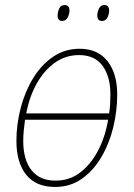

<svg xmlns="http://www.w3.org/2000/svg" viewBox="-20 -730 529 760"><path d="M198 10Q122 10 83.5 -38.5Q45 -87 45 -172Q45 -238 62 -303Q79 -368 111.5 -421Q144 -474 190.5 -505.5Q237 -537 295 -537Q367 -537 405.5 -488Q444 -439 444 -356Q444 -290 428 -225Q412 -160 380.5 -107Q349 -54 303.5 -22Q258 10 198 10ZM412 -281Q415 -300 416 -319.5Q417 -339 417 -357Q417 -427 386 -469.5Q355 -512 293 -512Q240 -512 197.5 -482Q155 -452 125.5 -399.5Q96 -347 84 -281ZM200 -15Q256 -15 298.5 -48Q341 -81 369 -135.5Q397 -190 408 -256H79Q76 -234 74 -212.5Q72 -191 72 -172Q72 -98 104.5 -56.5Q137 -15 200 -15ZM384 -647Q365 -647 365 -669Q365 -681 371.5 -695.5Q378 -710 393 -710Q412 -710 412 -688Q412 -675 405.5 -661Q399 -647 384 -647ZM226 -647Q208 -647 208 -669Q208 -681 214 -695.5Q220 -710 236 -710Q255 -710 255 -688Q255 -675 248 -661Q241 -647 226 -647Z"/></svg>

Font: Noto Sans SemiCondensed Thin
Style: Italic
Weight: 100
Width: 4
Italic angle: -12°
Designer: Monotype Design Team
Foundry: Monotype Imaging Inc.
Version: Version 2.013; ttfautohint (v1.8.4.7-5d5b)